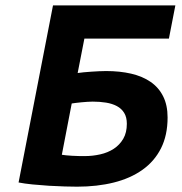

<svg xmlns="http://www.w3.org/2000/svg" viewBox="-20 -682 675 711"><path d="M176.3 -662.1H629.4L605.5 -539.1H292.5L267.6 -411.6Q276.9 -413.1 290 -414.3Q303.2 -415.5 317.4 -416.5Q331.5 -417.5 346.2 -418.2Q360.8 -418.9 373 -418.9Q423.8 -418.9 465.8 -409.2Q507.8 -399.4 537.8 -378.7Q567.9 -357.9 584.2 -325.2Q600.6 -292.5 600.6 -247.1Q600.6 -181.2 576.2 -132.8Q551.8 -84.5 507.3 -53Q462.9 -21.5 401.4 -6.1Q339.8 9.3 265.6 9.3Q248 9.3 220 8.5Q191.9 7.8 161.1 5.9Q130.4 3.9 100.3 1Q70.3 -2 48.8 -6.3ZM293.9 -104Q323.2 -104 351.3 -110.4Q379.4 -116.7 401.4 -131.1Q423.3 -145.5 436.5 -168.2Q449.7 -190.9 449.7 -223.6Q449.7 -248 439.9 -263.9Q430.2 -279.8 412.8 -289.1Q395.5 -298.3 372.6 -302Q349.6 -305.7 323.2 -305.7Q314 -305.7 303.2 -304.9Q292.5 -304.2 281.7 -303.2Q271 -302.2 261.5 -301Q252 -299.8 245.6 -298.8L209 -108.9Q214.8 -107.9 224.6 -106.9Q234.4 -106 246.1 -105.2Q257.8 -104.5 270.3 -104.2Q282.7 -104 293.9 -104Z"/></svg>

Font: PT Astra Sans
Style: Bold Italic
Weight: 700
Italic angle: -16°
Designer: A.Korolkova, I. Chaeva
Foundry: ParaType Ltd
Version: Version 1.002W